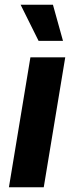

<svg xmlns="http://www.w3.org/2000/svg" viewBox="-20 -787 312 807"><path d="M17.5 0 107.8 -545.9H254.2L163.9 0ZM142.2 -615.1 66.6 -767.1H202.5L244.8 -615.1Z"/></svg>

Font: Adwaita Sans
Style: Italic
Weight: 400
Italic angle: -9.39999°
Designer: Rasmus Andersson
Foundry: rsms
Version: Version 4.001;git-9221beed3